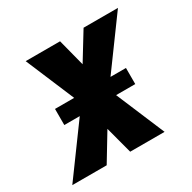

<svg xmlns="http://www.w3.org/2000/svg" viewBox="-141 -642 763 764"><g transform="rotate(-30 241.0 -260.0)"><path d="M-18 0 145 -223H74V-297H162L68 -520H226L258 -396L334 -520H492L329 -297H400V-223H312L406 0H248L215 -124L140 0Z"/></g></svg>

Font: Iosevka SS18 Heavy
Style: Italic
Weight: 900
Italic angle: -9°
Monospace: yes
Designer: Belleve Invis
Foundry: Belleve Invis
Version: Version 25.1.1; ttfautohint (v1.8.4)